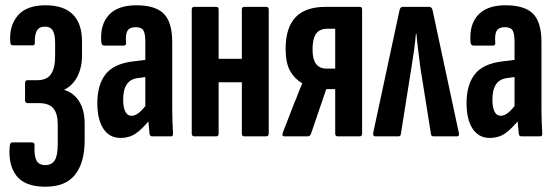

<svg xmlns="http://www.w3.org/2000/svg" viewBox="-20 -517 2110 728"><path d="M152 191Q75 191 42.5 149.5Q10 108 17 35Q19 23 26 23H102Q112 23 111 35Q109 73 118 91Q127 109 152 109Q176 109 187.5 91Q199 73 199 27V-44Q199 -86 182.5 -106Q166 -126 127 -126H84Q80 -126 77.5 -129Q75 -132 75 -136V-202Q75 -207 77.5 -210Q80 -213 84 -213H122Q157 -213 173 -235.5Q189 -258 189 -304V-354Q189 -387 180 -401.5Q171 -416 150 -416Q128 -416 119.5 -400Q111 -384 112 -355Q113 -351 110.5 -348Q108 -345 105 -345H28Q20 -345 19 -357Q14 -418 47 -457.5Q80 -497 153 -497Q221 -497 256 -462.5Q291 -428 291 -359V-308Q291 -261 273.5 -227Q256 -193 224 -177V-176Q260 -165 280.5 -132Q301 -99 301 -48V15Q301 99 265 145Q229 191 152 191Z M557 0Q548 0 547 -10Q545 -27 543 -52.5Q541 -78 540 -98L531 -110V-358Q531 -390 523.5 -402Q516 -414 494 -414Q472 -414 463.5 -400.5Q455 -387 458 -355Q459 -344 448 -344H376Q365 -344 364 -358Q359 -424 393 -460.5Q427 -497 497 -497Q569 -497 601 -465Q633 -433 633 -357V-125Q633 -82 634 -55Q635 -28 636 -12Q637 0 629 0ZM437 6Q395 6 372 -29Q349 -64 349 -126Q349 -195 380 -235Q411 -275 483 -284L539 -291V-226L503 -221Q475 -218 461 -197.5Q447 -177 447 -139Q447 -110 455 -94Q463 -78 478 -78Q493 -78 508 -90.5Q523 -103 545 -133L553 -69Q520 -28 495 -11Q470 6 437 6Z M906 0Q897 0 897 -11V-481Q897 -491 906 -491H989Q999 -491 999 -481V-11Q999 0 989 0ZM717 0Q707 0 707 -11V-481Q707 -491 717 -491H800Q809 -491 809 -481V-11Q809 0 800 0ZM795 -205V-294H912V-205Z M1058 0Q1048 0 1052 -13L1096 -127Q1104 -145 1111 -164Q1118 -183 1126 -200V-201Q1097 -218 1080 -248Q1063 -278 1063 -332Q1063 -412 1100.5 -451.5Q1138 -491 1215 -491H1344Q1353 -491 1353 -481V-11Q1353 0 1344 0H1261Q1251 0 1251 -11V-179H1217L1159 -9Q1155 0 1147 0ZM1217 -257H1251V-408H1221Q1192 -408 1178.5 -389Q1165 -370 1165 -330Q1165 -292 1178.5 -274.5Q1192 -257 1217 -257Z M1403 0Q1393 0 1395 -13L1495 -479Q1498 -491 1507 -491H1607Q1617 -491 1620 -479L1720 -12Q1722 0 1713 0H1624Q1615 0 1614 -9L1574 -260Q1570 -291 1566 -323Q1562 -355 1559 -389H1557Q1554 -355 1549.5 -323.5Q1545 -292 1540 -261L1500 -9Q1499 0 1491 0Z M1957 0Q1948 0 1947 -10Q1945 -27 1943 -52.5Q1941 -78 1940 -98L1931 -110V-358Q1931 -390 1923.5 -402Q1916 -414 1894 -414Q1872 -414 1863.5 -400.5Q1855 -387 1858 -355Q1859 -344 1848 -344H1776Q1765 -344 1764 -358Q1759 -424 1793 -460.5Q1827 -497 1897 -497Q1969 -497 2001 -465Q2033 -433 2033 -357V-125Q2033 -82 2034 -55Q2035 -28 2036 -12Q2037 0 2029 0ZM1837 6Q1795 6 1772 -29Q1749 -64 1749 -126Q1749 -195 1780 -235Q1811 -275 1883 -284L1939 -291V-226L1903 -221Q1875 -218 1861 -197.5Q1847 -177 1847 -139Q1847 -110 1855 -94Q1863 -78 1878 -78Q1893 -78 1908 -90.5Q1923 -103 1945 -133L1953 -69Q1920 -28 1895 -11Q1870 6 1837 6Z"/></svg>

Font: Sofia Sans Extra Condensed
Style: Bold
Weight: 700
Designer: Botio Nikoltchev, Ani Petrova
Foundry: lettersoup
Version: Version 4.101